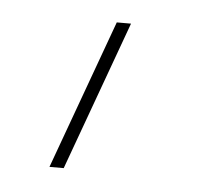

<svg xmlns="http://www.w3.org/2000/svg" viewBox="-31 -141 290 282"><g transform="rotate(5 114.0 0.0)"><path d="M72 110H51L131 -110H152Z"/></g></svg>

Font: M PLUS 1p Thin
Style: Regular
Weight: 250
Version: Version 1.062